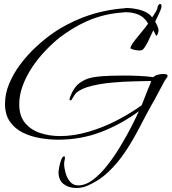

<svg xmlns="http://www.w3.org/2000/svg" viewBox="-20 -657 856 958"><path d="M361 281Q323 281 297.5 261.5Q272 242 272 202Q272 196 275.5 176.5Q279 157 285.5 140Q292 123 300 123Q304 123 304 129Q304 136 302 144Q300 152 300 160Q300 180 307 205.5Q314 231 329.5 249.5Q345 268 370 268Q407 268 444.5 239.5Q482 211 517 166Q552 121 582.5 70Q613 19 636.5 -27Q660 -73 673 -102Q583 -36 483 2Q383 40 270 40Q226 40 179.5 32Q133 24 93.5 4.5Q54 -15 29.5 -50Q5 -85 5 -139Q5 -190 26 -240Q47 -290 81 -335.5Q115 -381 155.5 -419Q196 -457 235 -485Q271 -511 310.5 -532Q350 -553 391 -569Q443 -589 496 -600.5Q549 -612 604 -616Q606 -617 609 -617Q612 -617 614 -617Q633 -617 658 -612.5Q683 -608 705.5 -597.5Q728 -587 739 -570Q745 -578 755.5 -595Q766 -612 766 -620Q766 -625 770 -631Q774 -637 779 -637Q784 -637 785 -632.5Q786 -628 786 -625Q786 -619 779.5 -603Q773 -587 765 -571.5Q757 -556 754 -549Q759 -542 765 -528Q771 -514 771 -506Q771 -500 768 -490.5Q765 -481 759 -478Q759 -478 753 -490.5Q747 -503 745 -506Q735 -486 722 -457Q709 -428 694 -411Q690 -407 684.5 -406Q679 -405 674 -405Q671 -405 660.5 -406.5Q650 -408 640.5 -411Q631 -414 631 -417Q631 -425 642 -441Q653 -457 669 -476Q685 -495 699 -512.5Q713 -530 719 -539Q701 -571 672 -583.5Q643 -596 608 -596Q605 -596 602 -596Q599 -596 596 -595Q499 -589 413 -551Q377 -535 343.5 -514.5Q310 -494 278 -470Q243 -442 207 -404.5Q171 -367 141.5 -323Q112 -279 94 -231.5Q76 -184 76 -137Q76 -78 105.5 -43Q135 -8 181.5 7Q228 22 279 22Q348 22 421.5 0.5Q495 -21 563.5 -56.5Q632 -92 687 -132Q698 -159 708.5 -187Q719 -215 731 -242L734 -253Q700 -252 648 -251Q596 -250 540.5 -245Q485 -240 437.5 -228.5Q390 -217 363 -196Q356 -189 351.5 -182.5Q347 -176 342 -167Q341 -164 338 -160Q335 -156 330 -156Q327 -156 327 -161Q327 -165 328 -168Q346 -219 376 -242Q406 -265 446 -271.5Q486 -278 534 -279Q549 -279 564 -279.5Q579 -280 594 -280Q632 -280 670 -278.5Q708 -277 745 -272Q754 -281 769 -284.5Q784 -288 796 -288Q801 -288 808.5 -286.5Q816 -285 816 -278Q816 -274 813.5 -271Q811 -268 809 -265Q800 -252 792.5 -237Q785 -222 777 -208Q767 -190 757.5 -171.5Q748 -153 737 -135Q706 -79 674.5 -18Q643 43 605.5 99.5Q568 156 520 201.5Q472 247 408 273Q397 277 385 279Q373 281 361 281Z"/></svg>

Font: Bonheur Royale
Style: Regular
Weight: 400
Designer: Robert E. Leuschke
Foundry: Robert E. Leuschke
Version: Version 1.010; ttfautohint (v1.8.3)